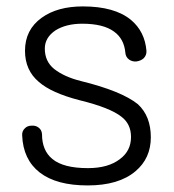

<svg xmlns="http://www.w3.org/2000/svg" viewBox="-20 -559 540 596"><path d="M237.3 -539.1Q158.2 -539.1 109.4 -503.9Q57.6 -466.8 57.6 -401.4Q57.6 -340.8 100.6 -304.7Q139.6 -270.5 226.6 -248Q322.3 -224.6 357.4 -196.3Q386.7 -173.8 386.7 -133.8Q386.7 -90.8 352.5 -65.4Q316.4 -37.1 252.9 -37.1Q176.8 -37.1 142.6 -65.4Q110.4 -91.8 110.4 -142.6Q109.4 -156.2 99.6 -163.1Q90.8 -169.9 78.1 -168.9Q65.4 -168.9 57.6 -161.1Q47.9 -152.3 48.8 -138.7Q51.8 -63.5 103.5 -23.4Q155.3 16.6 252 16.6Q348.6 16.6 400.4 -27.3Q448.2 -67.4 448.2 -132.8Q448.2 -198.2 408.2 -235.4Q357.4 -276.4 230.5 -307.6Q179.7 -320.3 148.4 -344.7Q119.1 -368.2 119.1 -408.2Q119.1 -442.4 152.3 -464.8Q185.5 -485.4 235.4 -485.4Q300.8 -485.4 334 -460.9Q365.2 -438.5 369.1 -395.5Q370.1 -381.8 380.9 -374Q390.6 -367.2 403.3 -368.2Q417 -370.1 425.8 -377.9Q435.5 -387.7 434.6 -401.4Q429.7 -460.9 386.7 -497.1Q335.9 -539.1 237.3 -539.1Z"/></svg>

Font: GulimChe
Style: Regular
Weight: 400
Monospace: yes
Version: Version 2.21